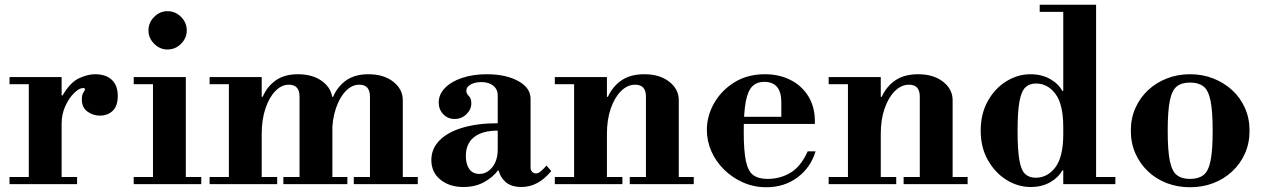

<svg xmlns="http://www.w3.org/2000/svg" viewBox="-20 -774 5317 807"><path d="M20 0V-30H101V-420H20V-450H239V-373H243Q276 -429 313 -445.5Q350 -462 379 -462Q425 -462 450 -438.5Q475 -415 475 -371Q475 -328 453.5 -308Q432 -288 400 -288Q371 -288 347.5 -305Q324 -322 324 -356Q324 -376 330.5 -385Q337 -394 337 -399Q337 -401 335.5 -402.5Q334 -404 329 -404Q313 -404 291.5 -383Q270 -362 254.5 -328Q239 -294 239 -254V-30H304V0Z M623 -15V-434H761V-15ZM542 0V-30H826V0ZM542 -420V-450H761V-420ZM684 -566Q652 -566 628 -590Q604 -614 604 -646Q604 -679 628 -703Q652 -727 684 -727Q717 -727 741 -703Q765 -679 765 -646Q765 -614 741 -590Q717 -566 684 -566Z M1535 -15V-368Q1535 -418 1490 -418Q1459 -418 1433 -391Q1407 -364 1391.5 -317.5Q1376 -271 1376 -212L1356 -367H1380Q1399 -411 1435.5 -436.5Q1472 -462 1528 -462Q1593 -462 1633 -430.5Q1673 -399 1673 -353V-15ZM861 0V-30H1145V0ZM942 -15V-434H1080V-15ZM1171 0V-30H1440V0ZM861 -420V-450H1080V-420ZM1239 -15V-368Q1239 -418 1194 -418Q1163 -418 1137 -391Q1111 -364 1095.5 -317.5Q1080 -271 1080 -212L1060 -367H1084Q1103 -411 1139.5 -436.5Q1176 -462 1232 -462Q1297 -462 1337 -430.5Q1377 -399 1377 -353V-15ZM1467 0V-30H1736V0Z M1928 12Q1869 12 1831 -19Q1793 -50 1793 -101Q1793 -149 1827.5 -184Q1862 -219 1925 -237.5Q1988 -256 2072 -256V-373Q2072 -399 2053 -414Q2034 -429 2003 -429Q1977 -429 1958.5 -419Q1940 -409 1940 -393Q1940 -380 1950.5 -370.5Q1961 -361 1961 -340Q1961 -314 1940.5 -294Q1920 -274 1891 -274Q1862 -274 1843 -294Q1824 -314 1824 -343Q1824 -377 1850 -404Q1876 -431 1922 -446.5Q1968 -462 2026 -462Q2106 -462 2158 -433.5Q2210 -405 2210 -359V-68Q2210 -59 2216.5 -52Q2223 -45 2233 -45Q2241 -45 2250.5 -52Q2260 -59 2277 -78L2297 -55Q2242 12 2172 12Q2131 12 2107.5 -7Q2084 -26 2076 -57H2072Q2054 -31 2016.5 -9.5Q1979 12 1928 12ZM1995 -43Q2027 -43 2049.5 -71.5Q2072 -100 2072 -146V-225Q2008 -225 1973 -198Q1938 -171 1938 -118Q1938 -84 1952.5 -63.5Q1967 -43 1995 -43Z M2695 -15V-368Q2695 -418 2650 -418Q2617 -418 2590 -391Q2563 -364 2547 -317.5Q2531 -271 2531 -212L2511 -367H2535Q2555 -411 2592.5 -436.5Q2630 -462 2688 -462Q2753 -462 2793 -430.5Q2833 -399 2833 -353V-15ZM2312 0V-30H2596V0ZM2393 -15V-434H2531V-15ZM2627 0V-30H2896V0ZM2312 -420V-450H2531V-420Z M3201 13Q3149 13 3103.5 -7Q3058 -27 3023.5 -61Q2989 -95 2970 -138Q2951 -181 2951 -228Q2951 -286 2981 -339.5Q3011 -393 3066 -427.5Q3121 -462 3195 -462Q3255 -462 3302.5 -438Q3350 -414 3377.5 -369.5Q3405 -325 3405 -264V-253H3058V-283H3264V-344Q3264 -430 3192 -430Q3161 -430 3142 -411Q3123 -392 3114.5 -346.5Q3106 -301 3106 -222Q3106 -141 3115 -97.5Q3124 -54 3146 -38Q3168 -22 3206 -22Q3259 -22 3302.5 -48Q3346 -74 3375 -138H3408Q3387 -69 3331.5 -28Q3276 13 3201 13Z M3846 -15V-368Q3846 -418 3801 -418Q3768 -418 3741 -391Q3714 -364 3698 -317.5Q3682 -271 3682 -212L3662 -367H3686Q3706 -411 3743.5 -436.5Q3781 -462 3839 -462Q3904 -462 3944 -430.5Q3984 -399 3984 -353V-15ZM3463 0V-30H3747V0ZM3544 -15V-434H3682V-15ZM3778 0V-30H4047V0ZM3463 -420V-450H3682V-420Z M4312 12Q4259 12 4211 -17.5Q4163 -47 4132.5 -100.5Q4102 -154 4102 -225Q4102 -296 4132 -349.5Q4162 -403 4210 -432.5Q4258 -462 4311 -462Q4358 -462 4393.5 -442Q4429 -422 4445 -392H4469L4449 -240Q4449 -335 4416.5 -379Q4384 -423 4334 -423Q4307 -423 4290 -407Q4273 -391 4265 -348Q4257 -305 4257 -224Q4257 -144 4264.5 -101Q4272 -58 4289 -42.5Q4306 -27 4333 -27Q4383 -27 4416 -71Q4449 -115 4449 -210L4469 -58H4445Q4429 -28 4394 -8Q4359 12 4312 12ZM4449 0V-30H4668V0ZM4449 -15V-738H4587V-15ZM4350 -724V-754H4587V-724Z M4982 13Q4930 13 4885 -4Q4840 -21 4806 -53Q4772 -85 4752.5 -128.5Q4733 -172 4733 -225Q4733 -277 4752.5 -320.5Q4772 -364 4806 -395.5Q4840 -427 4885 -444.5Q4930 -462 4982 -462Q5034 -462 5079 -444.5Q5124 -427 5158.5 -395.5Q5193 -364 5212.5 -320.5Q5232 -277 5232 -225Q5232 -172 5212.5 -128.5Q5193 -85 5158.5 -53Q5124 -21 5079 -4Q5034 13 4982 13ZM4982 -22Q5017 -22 5038 -38Q5059 -54 5068 -97.5Q5077 -141 5077 -224Q5077 -307 5068 -351Q5059 -395 5038 -411Q5017 -427 4982 -427Q4947 -427 4926.5 -411Q4906 -395 4897 -351Q4888 -307 4888 -224Q4888 -141 4897 -97.5Q4906 -54 4926.5 -38Q4947 -22 4982 -22Z"/></svg>

Font: Libre Bodoni
Style: Bold
Weight: 700
Designer: Pablo Impallari, Rodrigo Fuenzalida
Foundry: Impallari Type
Version: Version 2.005;gftools[0.9.23]